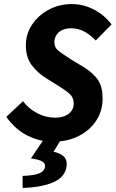

<svg xmlns="http://www.w3.org/2000/svg" viewBox="-20 -684 569 943"><path d="M238 12Q177 12 117 -17Q57 -46 11 -110L93 -187Q121 -150 163 -128Q205 -106 251 -106Q278 -106 298.5 -114.5Q319 -123 330.5 -138.5Q342 -154 342 -176Q342 -205 322 -223Q302 -241 266 -263L208 -299Q163 -327 135 -365Q107 -403 107 -462Q107 -517 137.5 -563Q168 -609 219.5 -636.5Q271 -664 332 -664Q390 -664 441.5 -637Q493 -610 528 -564L450 -485Q425 -512 395 -528.5Q365 -545 329 -545Q303 -545 284.5 -536Q266 -527 256.5 -511Q247 -495 247 -477Q247 -450 268.5 -433.5Q290 -417 329 -392L392 -354Q440 -324 462 -290Q484 -256 484 -200Q484 -141 453.5 -93Q423 -45 367.5 -16.5Q312 12 238 12ZM91 239V180Q148 178 173 167.5Q198 157 201 135Q203 120 189 110Q175 100 132 94L198 -4H283L243 61Q280 70 295.5 87Q311 104 307 134Q299 186 242.5 211Q186 236 91 239Z"/></svg>

Font: Source Sans 3
Style: Bold Italic
Weight: 700
Italic angle: -11°
Designer: Paul D. Hunt
Foundry: Adobe
Version: Version 3.052;hotconv 1.1.0;makeotfexe 2.6.0